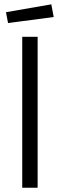

<svg xmlns="http://www.w3.org/2000/svg" viewBox="-20 -878 280 898"><path d="M84 -706H156V0H84ZM7.9 -820.9 220 -857.7 231.1 -798.5 17.7 -770.2Z"/></svg>

Font: Lineal Thin
Style: Regular
Weight: 200
Designer: Created by Frank Adebiaye with contributions from Anton Moglia & Ariel Martín Pérez
Created by Frank ADEBIAYE with FontF
Foundry: Velvetyne Type Foundry
Version: Version 2.000;Glyphs 3.2 (3227)